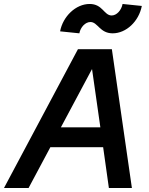

<svg xmlns="http://www.w3.org/2000/svg" viewBox="-52 -948 751 968"><path d="M-32 0H92L202 -206H468L497 0H613L512 -700H341ZM516 -780C584 -780 648 -840 663 -918L566 -928C560 -896 536 -870 511 -870C472 -870 466 -928 400 -928C330 -928 265 -865 251 -790L348 -780C354 -811 378 -837 404 -837C441 -837 451 -780 516 -780ZM255 -306 412 -600 454 -306Z"/></svg>

Font: Uncut Sans Semibold Italic
Style: Regular
Weight: 600
Italic angle: -11°
Designer: Kasper Nordkvist
Foundry: UNCUT.wtf
Version: Version 1.304;Glyphs 3.2 (3246)